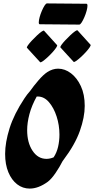

<svg xmlns="http://www.w3.org/2000/svg" viewBox="-20 -1102 551 1124"><path d="M260 -38Q205 2 154 2Q113 2 80.5 -23Q48 -48 29 -93.5Q10 -139 10 -201Q10 -268 36 -351Q62 -434 123 -526Q138 -549 156 -569Q177 -599 205.5 -632Q234 -665 257 -680Q288 -700 320 -700Q360 -700 395.5 -673Q431 -646 453.5 -597.5Q476 -549 476 -482Q476 -416 447.5 -335.5Q419 -255 351 -165Q348 -161 346 -158Q330 -126 306 -90.5Q282 -55 260 -38ZM139 -340Q139 -267 170.5 -219.5Q202 -172 252 -172Q273 -172 294 -181Q312 -208 320 -242.5Q328 -277 328 -314Q328 -369 311.5 -420Q295 -471 266.5 -504Q238 -537 201 -537Q198 -537 195 -537Q166 -485 152.5 -434.5Q139 -384 139 -340ZM434 -924 510 -840Q513 -837 505 -825Q497 -813 482.5 -797Q468 -781 452.5 -767Q437 -753 425.5 -745Q414 -737 411 -740L334 -824Q331 -827 339.5 -839Q348 -851 362.5 -866.5Q377 -882 392.5 -896.5Q408 -911 419.5 -919Q431 -927 434 -924ZM238 -922 314 -838Q317 -835 309 -823Q301 -811 286.5 -795Q272 -779 256.5 -765Q241 -751 229.5 -743Q218 -735 215 -738L138 -822Q135 -825 143.5 -837Q152 -849 166.5 -864.5Q181 -880 196.5 -894.5Q212 -909 223.5 -917Q235 -925 238 -922ZM255 -1082 486 -1080Q492 -1080 492 -1068Q492 -1057 487 -1038.5Q482 -1020 474 -1001.5Q466 -983 458 -970.5Q450 -958 444 -958L213 -960Q207 -960 207 -971Q207 -983 212 -1001.5Q217 -1020 225 -1038.5Q233 -1057 241 -1069.5Q249 -1082 255 -1082Z"/></svg>

Font: Ga Maamli
Style: Regular
Weight: 400
Designer: Afotey Clement Nii Odai, Ama Asantewa Diaka, David Abbey-Thompson
Foundry: Sorkin Type Co.
Version: Version 1.000; ttfautohint (v1.8.4.7-5d5b)